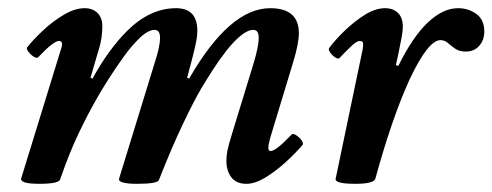

<svg xmlns="http://www.w3.org/2000/svg" viewBox="-20 -436 1203 469"><path d="M76 13Q27 13 32 -1L129 -316Q136 -336 124 -336Q111 -336 73 -296Q70 -293 62.5 -297.5Q55 -302 49.5 -309.5Q44 -317 46 -320Q62 -340 85.5 -362Q109 -384 136 -400Q163 -416 187 -416Q206 -416 218 -404.5Q230 -393 230 -371Q230 -360 228 -344.5Q226 -329 218 -304L201 -246L206 -244Q225 -279 246.5 -308.5Q268 -338 290 -360Q346 -416 410 -416Q462 -416 462 -361Q462 -347 458 -328.5Q454 -310 448 -287L437 -246L442 -244Q541 -416 640 -416Q710 -416 710 -355Q710 -342 706.5 -324.5Q703 -307 697 -287L640 -99Q635 -81 635.5 -74Q636 -67 641 -67Q654 -67 692 -107Q695 -111 703 -106Q711 -101 716.5 -93.5Q722 -86 719 -82Q703 -63 678.5 -40.5Q654 -18 628.5 -2.5Q603 13 582 13Q557 13 545 -3Q533 -19 533 -43Q533 -55 535.5 -68Q538 -81 547 -110L600 -283Q612 -324 612 -343Q612 -363 599 -363Q585 -363 567.5 -348.5Q550 -334 532.5 -311.5Q515 -289 499 -264Q483 -239 471 -219Q453 -188 426.5 -132.5Q400 -77 368 4Q364 13 315 13Q267 13 271 0L358 -283Q371 -323 371 -343Q371 -363 358 -363Q342 -363 322 -344Q302 -325 281.5 -296.5Q261 -268 243 -239.5Q225 -211 214 -191Q195 -158 172 -110Q149 -62 127 2Q124 13 76 13Z M848 13Q796 13 800 0L866 -316Q867 -322 867 -324.5Q867 -327 867 -329Q867 -336 859 -336Q852 -336 840.5 -325.5Q829 -315 809 -294Q806 -291 798.5 -296Q791 -301 786 -308.5Q781 -316 785 -320Q800 -340 823 -362Q846 -384 871.5 -400Q897 -416 921 -416Q940 -416 952 -404.5Q964 -393 964 -371Q964 -360 961 -344.5Q958 -329 953 -304L947 -277L953 -275Q988 -346 1025 -381Q1062 -416 1099 -416Q1124 -416 1143.5 -402Q1163 -388 1163 -359Q1163 -338 1150.5 -324Q1138 -310 1118 -310Q1102 -310 1092 -317Q1082 -324 1074 -331Q1066 -338 1056 -338Q1026 -338 981 -243Q959 -195 938 -134Q917 -73 897 0Q894 13 848 13Z"/></svg>

Font: Junicode
Style: Bold Italic
Weight: 700
Italic angle: -11°
Designer: Peter S. Baker
Version: Version 2.100; ttfautohint (v1.8.4)